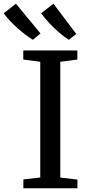

<svg xmlns="http://www.w3.org/2000/svg" viewBox="-87 -1015 476 1035"><path d="M130 -58V-682L38.5 -694V-743H330V-694L238 -682V-58L330.5 -47V0H39V-48ZM89.5 -801Q72 -811.5 50.8 -827.5Q29.5 -843.5 7.5 -863.2Q-14.5 -883 -34 -903.5Q-53.5 -924 -67 -943.5L-1 -995L131.5 -834.5L90.5 -801ZM283.5 -801Q260.5 -815 232.8 -838.8Q205 -862.5 179 -890.2Q153 -918 134.5 -943.5L201 -995L324 -832L284.5 -801Z"/></svg>

Font: Merriweather 24pt
Style: Regular
Weight: 400
Designer: Eben Sorkin
Foundry: Eben Sorkin
Version: Version 2.100